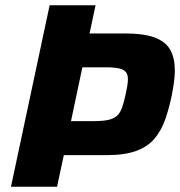

<svg xmlns="http://www.w3.org/2000/svg" viewBox="-20 -708 683 728"><path d="M21.6 0 168.2 -688H342.3L319.6 -581.2H453.1Q526.7 -581.2 568.1 -565.1Q609.6 -549 626.2 -517.8Q642.9 -486.7 642.9 -441.3Q642.9 -421 639.7 -397Q636.4 -372.9 631.4 -346.9Q621 -296.4 606.3 -254.7Q591.6 -213 566.1 -182.6Q540.6 -152.2 497 -136Q453.4 -119.8 385.3 -119.8H222L196.3 0ZM249.2 -248.8H335.7Q370.1 -248.8 390.8 -253.4Q411.4 -257.9 423.7 -269.1Q435.9 -280.3 442.9 -300.1Q449.9 -319.9 456.4 -350.3Q460.4 -368.4 462.7 -382.4Q465 -396.4 465 -407.7Q465 -425.2 457.2 -434.9Q449.5 -444.7 431 -448.7Q412.5 -452.8 380 -452.8H292.4Z"/></svg>

Font: Saira Thin
Style: Italic
Weight: 100
Italic angle: -12°
Designer: Hector Gatti with collaboration of the Omnibus-Type team
Foundry: Omnibus-Type
Version: Version 1.101